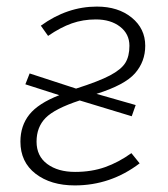

<svg xmlns="http://www.w3.org/2000/svg" viewBox="-20 -552 510 583"><path d="M379 -87 404 -56Q316 11 207 11Q134 11 88 -24.5Q42 -60 42 -122Q42 -170 69 -204Q96 -238 160 -263L57 -296L70 -329L211 -283Q280 -305 314 -323Q348 -341 360.5 -361Q373 -381 373 -413Q373 -449 344.5 -471Q316 -493 271 -493Q232 -493 198 -481Q164 -469 126 -443L104 -474Q184 -532 274 -532Q339 -532 380 -498.5Q421 -465 421 -413Q421 -365 390 -329.5Q359 -294 273 -267L392 -233L380 -199L222 -247Q146 -222 118.5 -194Q91 -166 91 -122Q91 -78 123.5 -54Q156 -30 208 -30Q258 -30 299 -44.5Q340 -59 379 -87Z"/></svg>

Font: Fira Sans ExtraLight
Style: Italic
Weight: 275
Italic angle: -8°
Designer: Carrois Corporate & Edenspiekermann AG
Foundry: Carrois Corporate GbR & Edenspiekermann AG
Version: Version 4.203